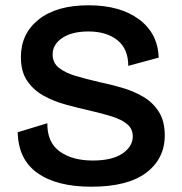

<svg xmlns="http://www.w3.org/2000/svg" viewBox="-20 -693 688 726"><path d="M325 13Q195 13 122 -38.5Q49 -90 47 -193L159 -227Q158 -155 205.5 -120.5Q253 -86 331 -86Q404 -86 443 -112.5Q482 -139 482 -177Q482 -206 461 -223.5Q440 -241 403.5 -252.5Q367 -264 323 -274Q274 -285 227 -298Q180 -311 142.5 -332.5Q105 -354 82 -388.5Q59 -423 59 -477Q59 -566 126.5 -619.5Q194 -673 315 -673Q434 -673 505.5 -620Q577 -567 580 -475L465 -444Q465 -508 424 -541Q383 -574 314 -574Q252 -574 215.5 -549.5Q179 -525 179 -487Q179 -455 203.5 -436Q228 -417 267.5 -405.5Q307 -394 354 -383Q397 -374 440.5 -361.5Q484 -349 521 -327.5Q558 -306 580.5 -270.5Q603 -235 603 -181Q603 -93 533 -40Q463 13 325 13Z"/></svg>

Font: Bricolage Grotesque 10pt SemiBold
Style: Regular
Weight: 600
Designer: Mathieu Triay
Foundry: Atelier Triay
Version: Version 1.000; ttfautohint (v1.8.4.7-5d5b);gftools[0.9.29]